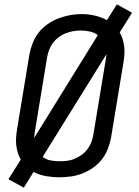

<svg xmlns="http://www.w3.org/2000/svg" viewBox="-20 -811 640 887"><path d="M90 56 19 17 76 -74Q67 -89 62 -106Q57 -123 55 -141Q53 -159 54.5 -177.5Q56 -196 59 -215L116 -560Q121 -586 131 -612Q141 -638 158.5 -660.5Q176 -683 200 -699.5Q224 -716 250 -726Q276 -736 303 -741Q330 -746 357 -746Q388 -746 418 -739Q448 -732 474 -718L520 -791L590 -752L533 -661Q542 -646 547 -629Q552 -612 554 -594Q556 -576 554.5 -557.5Q553 -539 550 -520L493 -175Q488 -149 478 -123Q468 -97 450.5 -74.5Q433 -52 409 -35.5Q385 -19 359 -9Q333 1 306 4.5Q279 8 253 8Q222 8 191.5 2.5Q161 -3 135 -17ZM138 -174 432 -649Q415 -661 394.5 -665.5Q374 -670 353 -670Q335 -670 318 -667Q301 -664 284 -657.5Q267 -651 251.5 -639.5Q236 -628 225 -613.5Q214 -599 207.5 -582Q201 -565 198 -548L141 -203Q140 -196 139 -188.5Q138 -181 138 -174ZM254 -66Q272 -66 289.5 -68Q307 -70 324 -77Q341 -84 356.5 -95Q372 -106 383.5 -121Q395 -136 401.5 -153Q408 -170 411 -187L468 -532Q469 -539 470 -546.5Q471 -554 472 -561L177 -86Q193 -74 213 -70Q233 -66 254 -66Z"/></svg>

Font: Iosevka Curly Extended Oblique
Style: Regular
Weight: 400
Width: 7
Italic angle: -9°
Monospace: yes
Designer: Belleve Invis
Foundry: Belleve Invis
Version: Version 11.1.0; ttfautohint (v1.8.3)